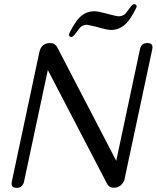

<svg xmlns="http://www.w3.org/2000/svg" viewBox="-20 -909 758 929"><path d="M581.5 -37.1Q580.1 -33.2 577.6 -28.8Q560.5 -0.5 530.3 -0.5Q507.8 -0.5 498.5 -19L211.4 -570.3L106 -75.7L95.2 -25.4Q85.9 0 60.5 0Q36.1 0 36.1 -20Q36.1 -24.4 37.1 -29.8L170.4 -656.7Q179.7 -700.7 223.6 -700.7Q240.2 -700.7 250.5 -689L253.4 -686Q256.8 -681.2 257.3 -679.7L542.5 -130.9L657.2 -670.9Q663.6 -700.7 693.4 -700.7Q717.8 -700.7 717.8 -680.7Q717.8 -676.3 716.8 -670.9ZM343.3 -744.1Q333 -730 324.7 -730Q322.3 -730 319.8 -731.4Q314 -734.4 314 -740.2Q314 -741.7 314.5 -743.7Q314.5 -745.1 315.4 -747.1L317.4 -752Q342.3 -800.8 362.8 -822.3Q394 -854.5 436.5 -854.5H438Q453.6 -854.5 488.3 -845.2Q492.2 -844.2 511.7 -838.9L536.6 -833Q549.3 -830.1 552.7 -830.1Q570.3 -830.1 584 -839.8Q587.9 -843.3 611.3 -875Q621.6 -889.2 629.9 -889.2Q632.3 -889.2 634.3 -887.7Q641.1 -884.8 641.1 -878.4Q641.1 -876.5 640.6 -875Q640.1 -873.5 639.2 -871.6L637.2 -867.2Q612.8 -818.4 591.8 -796.9Q560.5 -764.2 518.1 -764.2H516.6Q501 -764.2 466.8 -773.4Q462.4 -774.4 442.9 -780.3L418 -785.6Q405.3 -788.6 401.4 -789.1Q383.8 -789.1 370.6 -778.8Q366.7 -775.4 343.3 -744.1Z"/></svg>

Font: inglobal
Style: Italic
Weight: 400
Italic angle: -12°
Designer: Andrey Kochetov, Denis Davydov, Evgeny Yurtaev
Foundry: inglobal
Version: Version 1.00 September 25, 2014, initial release